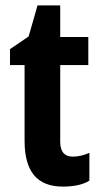

<svg xmlns="http://www.w3.org/2000/svg" viewBox="-20 -681 373 711"><path d="M213 10C256 10 289 2 311 -12V-115C289 -105 268 -101 249 -101C219 -101 203 -119 203 -156V-440H307V-544H203V-661H119L86 -546L17 -499V-440H71V-160C71 -46 117 10 213 10Z"/></svg>

Font: Kathrein 77 Bold Condensed
Style: Regular
Weight: 700
Width: 3
Designer: Lazydogs Typefoundry, based on Open Sans by Ascender Corporation
Foundry: Lazydogs Typefoundry
Version: Version 1.003;PS 001.003;hotconv 1.0.88;makeotf.lib2.5.64775